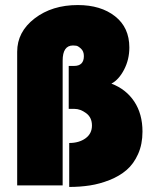

<svg xmlns="http://www.w3.org/2000/svg" viewBox="-20 -734 603 760"><path d="M254 -168Q293 -168 318.5 -186.5Q344 -205 344 -237Q344 -269 321 -286Q298 -303 275 -303H252V-473H273Q312 -473 312 -512Q312 -531 300.5 -541.5Q289 -552 282 -553Q275 -554 269 -554Q228 -554 228 -494V0H48V-529Q48 -608 117 -661Q186 -714 288 -714Q379 -714 435.5 -669.5Q492 -625 492 -546Q492 -498 471 -458Q450 -418 421 -403Q479 -381 511.5 -332Q544 -283 544 -213Q544 -163 526.5 -124Q509 -85 481 -61Q453 -37 414 -21.5Q375 -6 336 0Q297 6 254 6Z"/></svg>

Font: Raleway-v4020 Black
Style: Regular
Weight: 900
Designer: Matt McInerney, Pablo Impallari, Rodrigo Fuenzalida
Foundry: Matt McInerney, Pablo Impallari, Rodrigo Fuenzalida
Version: Version 4.020;PS 004.020;hotconv 1.0.88;makeotf.lib2.5.64775